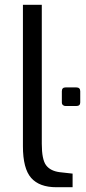

<svg xmlns="http://www.w3.org/2000/svg" viewBox="-20 -783 362 804"><path d="M76 -171V-763H155V-181Q155 -115 173 -91Q191 -67 230 -62L284 -56V1H216Q145 1 110.5 -38Q76 -77 76 -171ZM239 -354V-401Q239 -417 255 -417H299Q316 -417 316 -401V-354Q316 -339 299 -339H255Q248 -339 243.5 -343Q239 -347 239 -354Z"/></svg>

Font: Exo
Style: Regular
Weight: 400
Designer: Natanael Gama
Foundry: Natanael Gama
Version: Version 1.500; ttfautohint (v1.6)